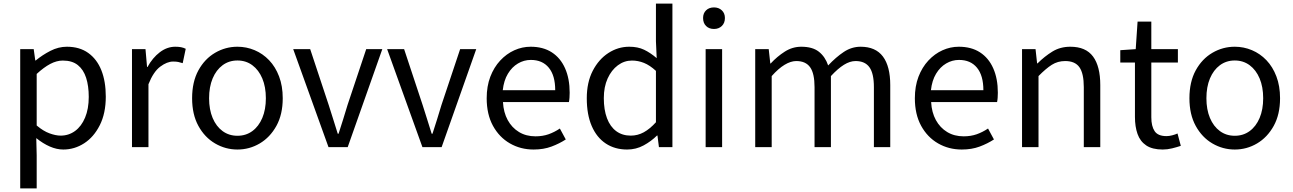

<svg xmlns="http://www.w3.org/2000/svg" viewBox="-20 -816 7172 1065"><path d="M92.1 229V-543.4H167L175.7 -480.5H178.1Q215.2 -511.1 259.5 -533.9Q303.9 -556.8 350.9 -556.8Q421.4 -556.8 469.5 -522.3Q517.7 -487.8 542.3 -426.1Q566.8 -364.3 566.8 -280Q566.8 -187.5 533.5 -121.5Q500.3 -55.6 446.7 -21.1Q393.1 13.4 330.9 13.4Q294.3 13.4 256.2 -3.3Q218.1 -20 181.2 -49.9L183.5 45.2V229ZM316.3 -63.7Q361 -63.7 396.3 -89.4Q431.6 -115.2 451.9 -163.6Q472.3 -212 472.3 -278.8Q472.3 -339.2 457.7 -384.5Q443.1 -429.8 411.8 -454.9Q380.5 -480.1 328.4 -480.1Q294.3 -480.1 258.6 -461.3Q223 -442.4 183.5 -405.9V-119.9Q220.4 -88.7 255 -76.2Q289.6 -63.7 316.3 -63.7Z M712.1 0V-543.4H787L795.7 -444.4H798.1Q826.4 -495.9 866.6 -526.3Q906.7 -556.8 952.2 -556.8Q970.9 -556.8 984.2 -554.2Q997.6 -551.6 1010.2 -545.4L993.4 -465.6Q979.2 -470.2 968.3 -472.4Q957.3 -474.6 940.2 -474.6Q906.7 -474.6 868.9 -446.4Q831 -418.2 803.5 -348.8V0Z M1297.1 13.4Q1230.6 13.4 1173 -20.3Q1115.4 -54 1080.5 -117.6Q1045.6 -181.2 1045.6 -271Q1045.6 -361.9 1080.5 -425.7Q1115.4 -489.4 1173 -523.1Q1230.6 -556.8 1297.1 -556.8Q1346.9 -556.8 1392.3 -537.7Q1437.7 -518.6 1472.8 -481.9Q1507.8 -445.3 1528 -392.1Q1548.3 -338.9 1548.3 -271Q1548.3 -181.2 1513.1 -117.6Q1477.8 -54 1420.7 -20.3Q1363.7 13.4 1297.1 13.4ZM1297.1 -62.9Q1344.2 -62.9 1379.7 -88.9Q1415.2 -114.9 1435 -161.8Q1454.7 -208.7 1454.7 -271Q1454.7 -333.8 1435 -380.8Q1415.2 -427.8 1379.7 -454.2Q1344.2 -480.5 1297.1 -480.5Q1250.1 -480.5 1214.6 -454.2Q1179.1 -427.8 1159.4 -380.8Q1139.8 -333.8 1139.8 -271Q1139.8 -208.7 1159.4 -161.8Q1179.1 -114.9 1214.6 -88.9Q1250.1 -62.9 1297.1 -62.9Z M1802.1 0 1606.4 -543.4H1700.6L1803.2 -233.8Q1816 -194.2 1828.6 -153.6Q1841.3 -113 1853.5 -74.1H1857.9Q1870.7 -113 1883.3 -153.6Q1896 -194.2 1907.8 -233.8L2011.3 -543.4H2100.6L1908.7 0Z M2323.1 0 2127.4 -543.4H2221.6L2324.2 -233.8Q2337 -194.2 2349.6 -153.6Q2362.3 -113 2374.5 -74.1H2378.9Q2391.7 -113 2404.3 -153.6Q2417 -194.2 2428.8 -233.8L2532.3 -543.4H2621.6L2429.7 0Z M2939.7 13.4Q2867.5 13.4 2808.4 -20.6Q2749.3 -54.6 2714.4 -118.2Q2679.6 -181.9 2679.6 -271Q2679.6 -337.5 2699.6 -390.1Q2719.7 -442.7 2754.5 -480.1Q2789.4 -517.6 2833 -537.2Q2876.6 -556.8 2923.4 -556.8Q2992.6 -556.8 3040.8 -525.7Q3089 -494.5 3114.4 -437.1Q3139.9 -379.7 3139.9 -301.7Q3139.9 -287.4 3138.9 -274.1Q3138 -260.7 3135.6 -249.7H2769.9Q2773 -192.4 2796.3 -149.8Q2819.7 -107.2 2859.1 -83.5Q2898.4 -59.8 2950.3 -59.8Q2989.8 -59.8 3022.5 -71.2Q3055.1 -82.7 3085.5 -103.1L3118.3 -42.5Q3082.8 -19.4 3039 -3Q2995.2 13.4 2939.7 13.4ZM2768.7 -315.5H3059.7Q3059.7 -397.1 3024.2 -440.3Q2988.8 -483.6 2924.5 -483.6Q2886.5 -483.6 2853.1 -463.9Q2819.7 -444.3 2797.2 -406.9Q2774.7 -369.6 2768.7 -315.5Z M3458.6 13.4Q3390.7 13.4 3340.3 -19.9Q3289.9 -53.1 3262.3 -116.8Q3234.8 -180.4 3234.8 -271Q3234.8 -359.1 3267.8 -423.2Q3300.9 -487.2 3354.6 -522Q3408.3 -556.8 3470.4 -556.8Q3518 -556.8 3552.6 -540.2Q3587.3 -523.6 3622.6 -493.5L3618.4 -587V-796H3709.8V0H3635L3626.9 -64.1H3624.1Q3592.2 -32.3 3550.2 -9.5Q3508.1 13.4 3458.6 13.4ZM3478.8 -63.7Q3517 -63.7 3550.9 -82.2Q3584.8 -100.8 3618.4 -137.9V-422.9Q3584.4 -454.1 3552 -467.1Q3519.5 -480.1 3485.5 -480.1Q3442.6 -480.1 3407.1 -453.7Q3371.6 -427.3 3350.4 -380.6Q3329.3 -333.9 3329.3 -271.8Q3329.3 -206.8 3346.9 -160.1Q3364.5 -113.4 3398.1 -88.5Q3431.7 -63.7 3478.8 -63.7Z M3894.1 0V-543.4H3985.5V0ZM3940.4 -655.3Q3913.1 -655.3 3896.5 -671.8Q3879.9 -688.2 3879.9 -716.2Q3879.9 -742.6 3896.5 -758.7Q3913.1 -774.9 3940.4 -774.9Q3966.7 -774.9 3983.9 -758.7Q4001 -742.6 4001 -716.2Q4001 -688.2 3983.9 -671.8Q3966.7 -655.3 3940.4 -655.3Z M4169.1 0V-543.4H4244L4252.7 -464.1H4255.1Q4290.7 -502.7 4333.2 -529.7Q4375.6 -556.8 4424.4 -556.8Q4487.1 -556.8 4522.2 -529.1Q4557.2 -501.5 4573.7 -453Q4616.8 -498.9 4660.4 -527.9Q4703.9 -556.8 4753.6 -556.8Q4836.8 -556.8 4877.5 -502.4Q4918.1 -448 4918.1 -344.1V0H4827.4V-332.4Q4827.4 -408.5 4802.7 -442.9Q4778.1 -477.4 4725.8 -477.4Q4694.6 -477.4 4661.2 -456.6Q4627.8 -435.9 4589 -394V0H4498.2V-332.4Q4498.2 -408.5 4473.7 -442.9Q4449.2 -477.4 4396.9 -477.4Q4366.3 -477.4 4332 -456.6Q4297.7 -435.9 4260.5 -394V0Z M5314.7 13.4Q5242.5 13.4 5183.4 -20.6Q5124.3 -54.6 5089.4 -118.2Q5054.6 -181.9 5054.6 -271Q5054.6 -337.5 5074.6 -390.1Q5094.7 -442.7 5129.5 -480.1Q5164.4 -517.6 5208 -537.2Q5251.6 -556.8 5298.4 -556.8Q5367.6 -556.8 5415.8 -525.7Q5464 -494.5 5489.4 -437.1Q5514.9 -379.7 5514.9 -301.7Q5514.9 -287.4 5513.9 -274.1Q5513 -260.7 5510.6 -249.7H5144.9Q5148 -192.4 5171.3 -149.8Q5194.7 -107.2 5234.1 -83.5Q5273.4 -59.8 5325.3 -59.8Q5364.8 -59.8 5397.5 -71.2Q5430.1 -82.7 5460.5 -103.1L5493.3 -42.5Q5457.8 -19.4 5414 -3Q5370.2 13.4 5314.7 13.4ZM5143.7 -315.5H5434.7Q5434.7 -397.1 5399.2 -440.3Q5363.8 -483.6 5299.5 -483.6Q5261.5 -483.6 5228.1 -463.9Q5194.7 -444.3 5172.2 -406.9Q5149.7 -369.6 5143.7 -315.5Z M5649.1 0V-543.4H5724L5732.7 -464.5H5735.1Q5773.8 -503.1 5817.3 -529.9Q5860.9 -556.8 5917.1 -556.8Q6002.8 -556.8 6043 -502.4Q6083.1 -448 6083.1 -344.1V0H5991.7V-332.4Q5991.7 -408.5 5967.5 -442.9Q5943.3 -477.4 5888.5 -477.4Q5846.9 -477.4 5814 -456.4Q5781.2 -435.5 5740.5 -394V0Z M6429.5 13.4Q6371.9 13.4 6338 -9.3Q6304.2 -32 6289.8 -72.8Q6275.4 -113.5 6275.4 -167.7V-469H6194.1V-537.6L6279.7 -543.4L6290 -696.2H6366.2V-543.4H6513.6V-469H6366.2V-165.4Q6366.2 -116 6384.6 -88.5Q6402.9 -61 6450.4 -61Q6465 -61 6482.1 -65.4Q6499.1 -69.8 6511.5 -75.6L6529.8 -7Q6507.2 0.6 6481.2 7Q6455.2 13.4 6429.5 13.4Z M6829.1 13.4Q6762.6 13.4 6705 -20.3Q6647.4 -54 6612.5 -117.6Q6577.6 -181.2 6577.6 -271Q6577.6 -361.9 6612.5 -425.7Q6647.4 -489.4 6705 -523.1Q6762.6 -556.8 6829.1 -556.8Q6878.9 -556.8 6924.3 -537.7Q6969.7 -518.6 7004.8 -481.9Q7039.8 -445.3 7060 -392.1Q7080.3 -338.9 7080.3 -271Q7080.3 -181.2 7045.1 -117.6Q7009.8 -54 6952.7 -20.3Q6895.7 13.4 6829.1 13.4ZM6829.1 -62.9Q6876.2 -62.9 6911.7 -88.9Q6947.2 -114.9 6967 -161.8Q6986.7 -208.7 6986.7 -271Q6986.7 -333.8 6967 -380.8Q6947.2 -427.8 6911.7 -454.2Q6876.2 -480.5 6829.1 -480.5Q6782.1 -480.5 6746.6 -454.2Q6711.1 -427.8 6691.4 -380.8Q6671.8 -333.8 6671.8 -271Q6671.8 -208.7 6691.4 -161.8Q6711.1 -114.9 6746.6 -88.9Q6782.1 -62.9 6829.1 -62.9Z"/></svg>

Font: Noto Sans HK Thin
Style: Regular
Weight: 100
Designer: Ryoko NISHIZUKA 西塚涼子 (kana, bopomofo & ideographs); Paul D. Hunt (Latin, Greek & Cyrillic); Sandoll Communications 산돌커뮤니
Foundry: Adobe
Version: Version 2.004-H2;hotconv 1.0.118;makeotfexe 2.5.65603